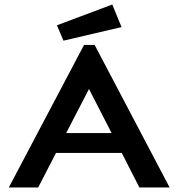

<svg xmlns="http://www.w3.org/2000/svg" viewBox="-20 -830 790 850"><path d="M597 0 519 -153H228L149 0H19L352 -631H399L731 0ZM374 -436 273 -241H474ZM261 -650 232 -718 477 -810 518 -710Z"/></svg>

Font: Inconsolata ExtraExpanded
Style: Bold
Weight: 700
Width: 8
Monospace: yes
Designer: Raph Levien, Cyreal, Brenton Simpson
Foundry: Raph Levien, Cyreal, Google
Version: Version 3.100; ttfautohint (v1.8.4.7-5d5b)